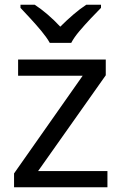

<svg xmlns="http://www.w3.org/2000/svg" viewBox="-20 -786 510 806"><path d="M431 0H39V-58L327 -468H56V-536H424V-470L140 -68H431ZM189 -606Q176 -629 154 -655.5Q132 -682 108 -708Q84 -734 66 -753V-766H126Q152 -749 180 -725Q208 -701 233 -674Q260 -701 288 -725Q316 -749 342 -766H404V-753Q385 -734 360.5 -708Q336 -682 313.5 -655.5Q291 -629 279 -606Z"/></svg>

Font: Noto Sans Old Italic
Style: Regular
Weight: 400
Designer: Monotype Design Team
Foundry: Monotype Imaging Inc.
Version: Version 2.003; ttfautohint (v1.8.4.7-5d5b)